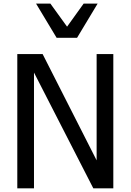

<svg xmlns="http://www.w3.org/2000/svg" viewBox="-20 -1020 707 1040"><path d="M433.1 -1000.5 343.3 -875.5 252.9 -1000.5H175.3L286.6 -815.4H397.5L508.8 -1000.5ZM593.8 -727.1H503.4V-151.4L210.9 -727.1H73.7V0H164.1V-627L485.4 0H593.8Z"/></svg>

Font: SG Kara SemiBold
Style: Regular
Weight: 400
Designer: Damoon Khanjanzadeh
Version: Version 1.000